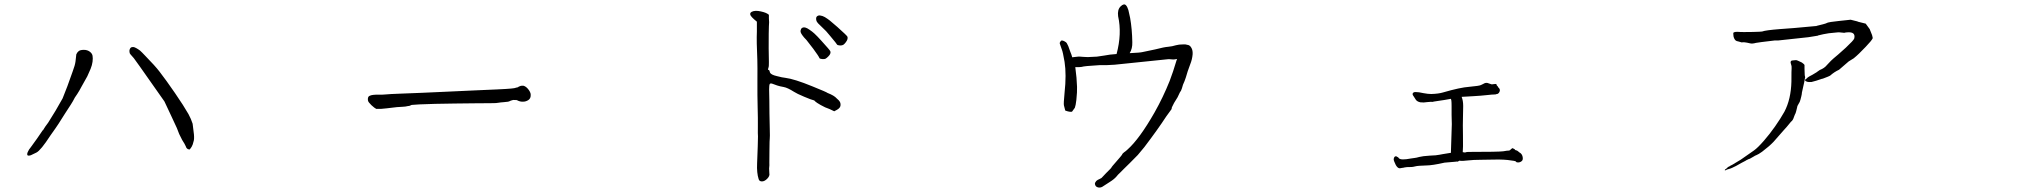

<svg xmlns="http://www.w3.org/2000/svg" viewBox="-20 -758 9040 858"><path d="M770.5 -185.5Q761.7 -204.1 745.1 -240.2Q715.8 -303.7 714.8 -304.7Q660.2 -381.8 605.5 -460Q586.9 -486.3 578.1 -498Q568.4 -508.8 563.5 -514.6Q558.6 -519.5 558.6 -526.4Q557.6 -533.2 560.1 -538.6Q562.5 -543.9 565.4 -545.9Q569.3 -547.9 575.2 -547.9Q580.1 -547.9 588.9 -543Q597.7 -538.1 605.5 -532.2Q613.3 -525.4 628.9 -508.8Q673.8 -462.9 692.4 -438.5Q722.7 -399.4 762.2 -341.8Q801.8 -284.2 822.3 -248Q834 -226.6 840.8 -205.1L846.7 -157.2Q848.6 -134.8 844.7 -125Q841.8 -111.3 836.9 -103Q832 -94.7 828.1 -90.8Q826.2 -88.9 819.3 -91.8Q812.5 -95.7 810.5 -103.5Q806.6 -113.3 793.9 -132.8Q779.3 -159.2 770.5 -185.5ZM342.8 -368.2Q335.9 -354.5 325.2 -337.9Q313.5 -322.3 305.7 -305.7Q304.7 -302.7 269.5 -249Q235.4 -194.3 228.5 -185.5Q223.6 -177.7 205.1 -152.3Q162.1 -85.9 142.6 -76.2Q123 -66.4 118.2 -64.5Q113.3 -62.5 107.4 -62.5Q101.6 -62.5 101.6 -69.3Q101.6 -76.2 110.4 -90.8Q108.4 -86.9 145.5 -138.7Q169.9 -174.8 170.9 -175.8Q172.9 -176.8 172.9 -176.8Q172.9 -176.8 173.8 -178.7Q179.7 -189.5 195.3 -210Q199.2 -215.8 228.5 -263.7L259.8 -318.4Q260.7 -320.3 281.2 -373Q303.7 -434.6 304.7 -438.5Q315.4 -466.8 317.4 -483.4Q318.4 -496.1 320.3 -508.8Q320.3 -515.6 322.3 -517.6Q325.2 -524.4 332 -529.8Q338.9 -535.2 354.5 -535.2Q370.1 -535.2 380.9 -527.3Q391.6 -519.5 393.6 -508.8Q395.5 -498 393.6 -482.4Q391.6 -466.8 384.8 -450.2Q377.9 -433.6 370.1 -417Q358.4 -396.5 342.8 -368.2Z M1659.2 -271.5V-273.4Q1655.3 -274.4 1649.9 -279.3Q1644.5 -284.2 1639.6 -288.1Q1633.8 -293.9 1628.9 -299.8Q1624 -305.7 1624 -311.5Q1623 -325.2 1630.4 -329.1Q1637.7 -333 1647.5 -334L1661.1 -335H1688.5L1702.1 -335.9Q1722.7 -337.9 1766.6 -339.4Q1810.5 -340.8 1866.2 -343.3Q1921.9 -345.7 1983.4 -348.6Q2044.9 -351.6 2100.6 -354Q2156.2 -356.4 2200.7 -358.4Q2245.1 -360.4 2264.6 -362.3Q2279.3 -363.3 2290 -367.2Q2292 -367.2 2293 -367.7Q2293.9 -368.2 2294.9 -368.2Q2298.8 -372.1 2301.8 -372.1Q2306.6 -375 2313.5 -375Q2319.3 -376 2326.2 -372.1Q2333 -368.2 2338.9 -361.3Q2344.7 -354.5 2348.1 -347.7Q2351.6 -340.8 2351.6 -335Q2352.5 -318.4 2341.3 -311Q2330.1 -303.7 2318.4 -303.7Q2307.6 -302.7 2295.9 -307.6Q2293 -309.6 2290 -310.1Q2287.1 -310.5 2286.1 -311.5Q2283.2 -310.5 2280.3 -311Q2277.3 -311.5 2275.4 -311.5Q2272.5 -311.5 2270 -310.5Q2267.6 -309.6 2263.7 -308.6Q2262.7 -307.6 2261.2 -307.6Q2259.8 -307.6 2257.8 -305.7Q2255.9 -305.7 2254.4 -305.2Q2252.9 -304.7 2252 -303.7Q2240.2 -301.8 2229.5 -301.3Q2218.8 -300.8 2207 -298.8Q2202.1 -296.9 2172.9 -296.9Q2143.6 -296.9 2102.5 -296.4Q2061.5 -295.9 2013.7 -295.4Q1965.8 -294.9 1924.8 -293.9Q1883.8 -293 1854.5 -291.5Q1825.2 -290 1819.3 -289.1Q1815.4 -287.1 1811.5 -285.6Q1807.6 -284.2 1803.7 -284.2Q1792 -281.2 1778.8 -280.8Q1765.6 -280.3 1753.9 -279.3Q1732.4 -277.3 1708 -273.9Q1683.6 -270.5 1662.1 -271.5Z M3416 -691.4Q3416 -686.5 3416 -675.8Q3418 -659.2 3416 -640.6Q3415 -622.1 3415 -542Q3417 -461.9 3415 -459Q3412.1 -450.2 3412.1 -447.3Q3412.1 -445.3 3414.1 -445.3Q3415 -446.3 3416.5 -444.8Q3418 -443.4 3419.4 -439Q3420.9 -434.6 3420.9 -433.6Q3425.8 -423.8 3451.2 -418Q3477.5 -411.1 3489.3 -410.2Q3529.3 -405.3 3610.4 -372.1Q3675.8 -345.7 3677.7 -342.8Q3708 -331.1 3718.8 -318.4Q3730.5 -308.6 3733.4 -302.7Q3736.3 -297.9 3736.3 -289.1Q3736.3 -276.4 3720.7 -267.6L3708 -260.7L3687.5 -270.5Q3667 -277.3 3647.5 -288.6Q3627.9 -299.8 3623 -304.7Q3619.1 -309.6 3617.2 -309.6Q3607.4 -311.5 3573.7 -325.7Q3540 -339.8 3528.3 -347.7Q3499 -366.2 3482.4 -369.1Q3464.8 -372.1 3453.1 -376Q3441.4 -379.9 3431.6 -383.8Q3422.9 -386.7 3419.9 -382.8Q3417 -377.9 3417 -358.4Q3418 -336.9 3418 -309.1Q3418 -281.2 3418.5 -250Q3418.9 -218.8 3419.9 -181.6Q3420.9 -144.5 3419.9 -139.6Q3418.9 -134.8 3418.5 -89.4Q3418 -43.9 3418 -32.2Q3418.9 -19.5 3417 -4.9Q3417 8.8 3418 16.6Q3420.9 28.3 3408.2 41Q3396.5 52.7 3384.8 52.7Q3373 52.7 3370.1 42Q3361.3 14.6 3363.3 -27.3Q3365.2 -68.4 3366.2 -105Q3367.2 -141.6 3367.2 -148.4Q3366.2 -156.2 3366.7 -191.9Q3367.2 -227.5 3365.7 -279.3Q3364.3 -331.1 3364.7 -396Q3365.2 -460.9 3364.3 -491.2Q3360.4 -572.3 3362.3 -617.2V-661.1L3349.6 -671.9Q3339.8 -680.7 3335 -687.5Q3328.1 -699.2 3338.9 -705.1Q3353.5 -712.9 3379.9 -707Q3406.2 -701.2 3415 -692.4L3416 -693.4ZM3689.5 -597.7Q3670.9 -621.1 3656.2 -633.8Q3643.6 -645.5 3636.2 -653.3Q3628.9 -661.1 3627.9 -667Q3626 -673.8 3627.9 -680.7Q3629.9 -685.5 3634.8 -687.5Q3639.6 -690.4 3646.5 -688.5Q3655.3 -687.5 3666 -681.6Q3678.7 -673.8 3688.5 -666Q3703.1 -654.3 3721.7 -637.7Q3765.6 -598.6 3767.1 -593.8Q3768.6 -588.9 3767.1 -583Q3765.6 -577.1 3759.8 -569.3Q3753.9 -561.5 3749 -558.1Q3744.1 -554.7 3734.4 -554.7Q3722.7 -555.7 3720.7 -558.6Q3720.7 -560.5 3689.5 -597.7ZM3614.3 -540Q3587.9 -574.2 3584 -579.1Q3571.3 -591.8 3565.4 -600.6Q3559.6 -608.4 3557.6 -615.2Q3556.6 -621.1 3559.6 -627.9Q3561.5 -632.8 3567.4 -634.8Q3572.3 -636.7 3579.1 -634.8Q3586.9 -632.8 3597.7 -625Q3609.4 -617.2 3619.1 -608.4Q3632.8 -595.7 3649.4 -577.1Q3688.5 -534.2 3690.4 -529.3Q3692.4 -524.4 3690.4 -518.6Q3688.5 -512.7 3681.6 -505.9Q3674.8 -499 3669.9 -496.1Q3665 -493.2 3653.8 -494.1Q3642.6 -495.1 3641.6 -499Q3638.7 -506.8 3614.3 -540Z M4976.6 -685.5Q4972.7 -714.8 4987.8 -729.5Q5002.9 -744.1 5011.7 -734.4Q5017.6 -728.5 5022.5 -712.9Q5026.4 -696.3 5030.3 -677.7Q5039.1 -627.9 5040 -569.3Q5041 -541 5028.3 -520.5Q5075.2 -522.5 5085.9 -525.4Q5139.6 -537.1 5141.6 -537.1Q5183.6 -547.9 5199.2 -548.8Q5219.7 -550.8 5234.4 -555.7Q5248 -559.6 5267.6 -559.6Q5277.3 -560.5 5286.1 -557.6Q5286.1 -557.6 5286.1 -557.6Q5297.9 -556.6 5304.7 -543Q5310.5 -532.2 5309.6 -515.6Q5307.6 -492.2 5298.8 -470.7Q5286.1 -437.5 5279.3 -412.1Q5277.3 -405.3 5273.4 -395.5Q5265.6 -379.9 5261.7 -363.3Q5257.8 -350.6 5252.9 -345.7Q5244.1 -328.1 5242.2 -323.2Q5234.4 -310.5 5226.6 -297.9Q5217.8 -280.3 5216.8 -278.3Q5215.8 -270.5 5214.8 -269.5Q5201.2 -250 5191.4 -237.3Q5155.3 -181.6 5093.8 -100.6Q5084 -87.9 5064.5 -65.4Q5022.5 -22.5 5002.9 -3.9Q4996.1 2 4985.4 13.7Q4974.6 23.4 4969.7 30.3Q4959 43 4938.5 55.7Q4918.9 68.4 4905.3 77.1Q4895.5 82 4885.7 79.1Q4875 76.2 4873 64.5Q4872.1 58.6 4878.9 50.8Q4883.8 45.9 4895.5 41Q4903.3 38.1 4907.2 32.2Q4914.1 25.4 4922.9 15.6Q4949.2 -9.8 4947.3 -10.7Q4946.3 -10.7 4967.8 -35.2Q4978.5 -46.9 4986.3 -56.6Q4994.1 -66.4 4994.1 -66.4Q4995.1 -71.3 5002.9 -77.1Q5011.7 -83 5018.6 -89.8Q5072.3 -137.7 5139.6 -255.9Q5177.7 -323.2 5207 -396.5Q5221.7 -434.6 5238.3 -490.2Q5239.3 -492.2 5240.2 -494.1Q5239.3 -494.1 5237.3 -494.1Q5230.5 -492.2 5222.7 -492.2Q5214.8 -492.2 5210 -493.2Q5204.1 -494.1 5197.3 -493.2L4960.9 -468.8Q4919.9 -465.8 4892.6 -466.8Q4824.2 -462.9 4813.5 -459Q4811.5 -459 4801.8 -458Q4792 -458 4785.2 -458Q4792 -408.2 4793 -370.1Q4793.9 -348.6 4790 -311.5Q4787.1 -286.1 4783.2 -276.4L4770.5 -258.8Q4759.8 -256.8 4741.2 -263.7H4740.2V-264.6Q4737.3 -275.4 4734.4 -287.1Q4732.4 -293.9 4737.3 -343.8Q4746.1 -424.8 4737.3 -481.4Q4729.5 -526.4 4725.6 -535.2Q4721.7 -544.9 4715.8 -563.5Q4714.8 -567.4 4718.8 -572.3Q4721.7 -577.1 4724.6 -577.1Q4729.5 -577.1 4735.4 -574.2Q4745.1 -569.3 4747.1 -565.4Q4750 -559.6 4753.9 -551.8Q4758.8 -539.1 4762.7 -527.3Q4768.6 -513.7 4771.5 -502Q4783.2 -502.9 4796.9 -504.9Q4799.8 -505.9 4820.3 -503.9Q4837.9 -502.9 4840.8 -502.9Q4878.9 -504.9 4881.8 -504.9Q4882.8 -504.9 4915 -509.8Q4938.5 -514.6 4969.7 -516.6Q4994.1 -607.4 4976.6 -685.5Z M6668.9 -378.9V-375Q6671.9 -375 6672.9 -372.1Q6674.8 -367.2 6678.7 -364.3Q6682.6 -360.4 6682.6 -354.5Q6682.6 -349.6 6678.7 -343.8Q6674.8 -338.9 6670.9 -337.9Q6668.9 -337.9 6668 -337.9Q6666 -335.9 6660.2 -335.9Q6649.4 -335.9 6624 -333Q6598.6 -330.1 6562.5 -328.1Q6529.3 -326.2 6511.7 -325.2Q6518.6 -308.6 6518.6 -284.2Q6518.6 -258.8 6517.6 -231Q6516.6 -203.1 6517.6 -154.3Q6518.6 -92.8 6516.6 -78.1Q6519.5 -77.1 6522.5 -77.1Q6525.4 -76.2 6529.3 -77.1Q6533.2 -79.1 6542 -79.1Q6678.7 -79.1 6698.2 -82Q6719.7 -85.9 6722.7 -85Q6724.6 -85 6727.5 -86.9Q6730.5 -89.8 6732.4 -91.3Q6734.4 -92.8 6735.4 -93.8Q6737.3 -95.7 6739.3 -95.7Q6741.2 -95.7 6743.2 -93.8Q6744.1 -93.8 6745.6 -92.8Q6747.1 -91.8 6749 -90.8Q6750 -87.9 6752.9 -86.9Q6759.8 -85.9 6763.7 -82Q6767.6 -78.1 6769.5 -77.1Q6781.2 -71.3 6784.2 -57.6Q6787.1 -43.9 6780.3 -38.1Q6769.5 -29.3 6756.8 -33.2Q6754.9 -35.2 6753.9 -36.1Q6752 -38.1 6750 -38.1Q6748 -39.1 6732.4 -41Q6704.1 -45.9 6658.2 -44.9Q6611.3 -43.9 6595.7 -43.9Q6564.5 -43.9 6539.1 -41Q6512.7 -38.1 6507.8 -39.1Q6502.9 -41 6500 -39.1Q6497.1 -37.1 6495.1 -36.1Q6494.1 -35.2 6490.2 -36.1Q6487.3 -36.1 6482.4 -35.2Q6477.5 -34.2 6459 -33.2Q6442.4 -32.2 6435.5 -31.2Q6379.9 -18.6 6353.5 -18.6Q6315.4 -17.6 6304.7 -14.6Q6293 -11.7 6288.1 -11.7Q6262.7 -11.7 6256.8 -9.8Q6250 -7.8 6246.1 -7.8Q6242.2 -6.8 6240.2 -6.8Q6223.6 -1 6210.9 -35.2Q6208 -42 6208 -46.9Q6209 -52.7 6210.9 -55.7Q6215.8 -62.5 6223.6 -57.6V-56.6H6224.6Q6227.5 -56.6 6231.4 -50.8Q6240.2 -41 6285.2 -49.8Q6295.9 -51.8 6302.2 -52.2Q6308.6 -52.7 6322.3 -56.6Q6336.9 -60.5 6369.1 -62.5Q6400.4 -63.5 6412.1 -66.4Q6424.8 -69.3 6427.7 -69.3Q6430.7 -69.3 6463.9 -75.2Q6463.9 -78.1 6463.9 -81.1L6467.8 -203.1Q6466.8 -222.7 6466.8 -244.1V-283.2Q6466.8 -300.8 6465.8 -308.6Q6464.8 -312.5 6463.9 -316.4Q6445.3 -312.5 6384.8 -303.7V-302.7Q6376 -303.7 6358.4 -301.8Q6341.8 -298.8 6327.1 -300.8Q6313.5 -303.7 6307.6 -311.5Q6302.7 -319.3 6296.9 -328.1Q6290 -336.9 6293.9 -341.8Q6296.9 -346.7 6305.7 -346.7Q6320.3 -346.7 6340.8 -341.8Q6361.3 -337.9 6376 -337.9Q6408.2 -338.9 6427.7 -344.7Q6504.9 -367.2 6545.9 -370.1Q6589.8 -374 6597.7 -377.9Q6605.5 -381.8 6607.9 -382.8Q6610.4 -383.8 6613.3 -385.7Q6617.2 -387.7 6622.6 -387.7Q6627.9 -387.7 6631.8 -385.7Q6642.6 -382.8 6643.6 -381.8Q6647.5 -379.9 6651.4 -381.8H6652.3L6663.1 -382.8Q6666 -382.8 6666 -381.8Z M7733.4 -29.3 7735.4 -30.3Q7762.7 -45.9 7776.4 -56.6Q7796.9 -71.3 7818.4 -85.9Q7835 -97.7 7862.3 -128.9Q7888.7 -159.2 7912.6 -193.4Q7936.5 -227.5 7954.1 -258.8Q7983.4 -314.5 7985.4 -393.6V-394.5Q7985.4 -446.3 7986.3 -453.1Q7986.3 -464.8 7985.4 -464.8Q7984.4 -468.8 7982.4 -475.6Q7980.5 -481.4 7983.4 -484.9Q7986.3 -488.3 7994.1 -488.3Q8002.9 -489.3 8005.9 -489.3Q8008.8 -489.3 8015.6 -486.3Q8027.3 -481.4 8032.2 -478.5Q8043 -470.7 8043.9 -467.8V-450.2Q8044.9 -424.8 8044.9 -421.9Q8047.9 -411.1 8045.9 -409.2Q8045.9 -409.2 8043 -392.6L8032.2 -343.8V-342.8Q8032.2 -337.9 8029.3 -326.2Q8025.4 -309.6 8022.5 -302.7Q8016.6 -291 8013.7 -287.1Q8013.7 -288.1 8013.7 -287.1Q8013.7 -288.1 8013.7 -287.1Q8011.7 -284.2 8010.7 -277.3Q8005.9 -256.8 8003.9 -252Q8001 -247.1 7997.1 -236.3Q7992.2 -219.7 7983.4 -213.9Q7983.4 -212.9 7964.8 -191.4L7963.9 -190.4Q7951.2 -175.8 7948.2 -172.9Q7916 -136.7 7905.3 -124Q7886.7 -104.5 7854.5 -80.1Q7848.6 -76.2 7839.8 -70.3Q7827.1 -63.5 7821.3 -61.5L7820.3 -60.5Q7800.8 -49.8 7799.8 -48.8Q7796.9 -48.8 7782.2 -41L7781.2 -40Q7779.3 -39.1 7762.7 -30.3Q7750 -22.5 7738.3 -16.6Q7714.8 -4.9 7712.9 -4.9Q7694.3 0 7693.4 2Q7693.4 2.9 7691.4 2.9H7689.5H7687.5L7688.5 0Q7688.5 -1 7691.4 -2Q7695.3 -4.9 7697.3 -6.8Q7701.2 -10.7 7702.1 -11.7Q7708 -13.7 7712.9 -17.6Q7719.7 -20.5 7732.4 -28.3ZM7910.2 -577.1Q7835.9 -568.4 7827.1 -566.4Q7809.6 -561.5 7799.8 -564.5Q7771.5 -571.3 7763.7 -568.4L7750 -572.3Q7739.3 -574.2 7736.3 -577.1Q7729.5 -583 7726.6 -595.7Q7724.6 -611.3 7726.6 -612.3Q7733.4 -617.2 7753.9 -615.2Q7761.7 -614.3 7812.5 -615.2Q7852.5 -616.2 7854.5 -617.2Q7870.1 -623 7932.6 -627.9Q7982.4 -631.8 7998 -632.8L8094.7 -641.6H8095.7H8096.7L8098.6 -642.6L8126 -649.4Q8138.7 -652.3 8148.4 -657.2Q8152.3 -659.2 8196.3 -664.1L8250 -669.9L8281.2 -662.1L8282.2 -661.1Q8312.5 -653.3 8317.4 -652.3L8335.9 -627V-626Q8344.7 -603.5 8345.7 -601.6Q8349.6 -586.9 8348.6 -586.9Q8343.8 -576.2 8317.4 -548.8Q8284.2 -513.7 8265.6 -499L8264.6 -498L8241.2 -483.4L8198.2 -446.3Q8176.8 -436.5 8158.2 -419.9Q8156.2 -418 8125 -406.2H8124H8123Q8122.1 -405.3 8096.7 -397.5Q8079.1 -392.6 8075.2 -391.6Q8061.5 -390.6 8055.7 -392.6Q8048.8 -394.5 8045.9 -399.4Q8045.9 -400.4 8045.9 -401.4Q8049.8 -403.3 8058.6 -412.1Q8063.5 -416 8079.1 -423.8L8098.6 -435.5L8099.6 -436.5Q8112.3 -445.3 8112.3 -445.3Q8132.8 -453.1 8144.5 -467.8Q8165 -490.2 8173.8 -497.1Q8187.5 -507.8 8228.5 -544.9Q8263.7 -578.1 8265.6 -585V-585.9L8266.6 -586.9V-587.9Q8272.5 -617.2 8233.4 -613.3Q8228.5 -613.3 8221.7 -611.3Q8219.7 -611.3 8211.9 -612.3Q8195.3 -614.3 8191.4 -613.3Q8189.5 -613.3 8152.3 -609.4Q8127 -605.5 8104.5 -599.6L8103.5 -598.6Q8088.9 -595.7 8061.5 -591.8L7925.8 -577.1Z"/></svg>

Font: ToneOZ-YinPZ-Tsuipita-TC
Style: Regular
Weight: 400
Designer: ÂÆ£ÂøóÂáåJeffrey Xuan(jeffreyx@gmail.com, ToneOZ.com) ÈòøÂù§(cjkFonts)
Foundry: ToneOZ
Version: Version 0.24071